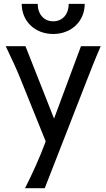

<svg xmlns="http://www.w3.org/2000/svg" viewBox="-20 -738 553 997"><path d="M432.6 -325.2C450.2 -370.1 470.2 -422.4 502.9 -498H400.4L260.7 -122.1L112.3 -498H9.8C46.4 -421.9 70.3 -369.1 87.9 -324.7L217.3 -3.9L212.9 7.8C186 80.6 146 168.9 109.9 239.3H212.4ZM419.9 -717.8H336.9C336.9 -665 305.7 -627.4 256.3 -627.4C207.5 -627.4 175.8 -665 175.8 -717.8H92.8C92.8 -627.9 161.1 -561.5 256.3 -561.5C350.6 -561.5 419.9 -627.9 419.9 -717.8Z"/></svg>

Font: Andika
Style: Regular
Weight: 400
Designer: Victor Gaultney, Annie Olsen, Julie Remington, Don Collingsworth, Eric Hays
Foundry: SIL International
Version: Version 1.000